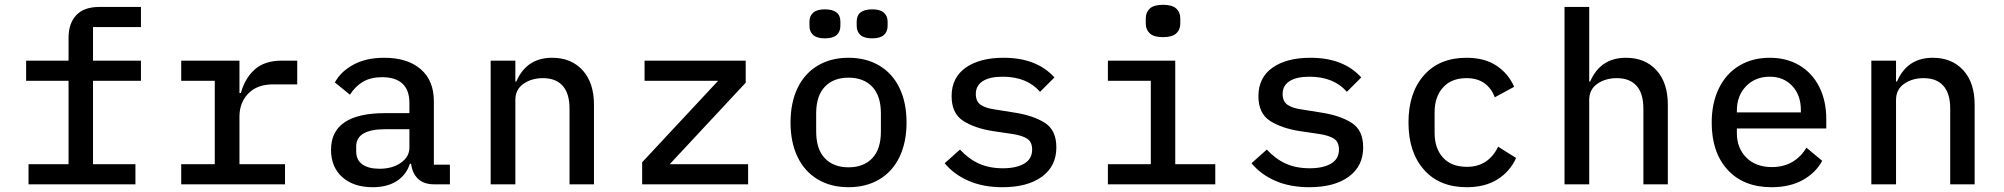

<svg xmlns="http://www.w3.org/2000/svg" viewBox="-20 -769 8360 801"><path d="M99 -84H266V-432H89V-516H266V-612Q266 -671 298 -705.5Q330 -740 394 -740H568V-656H368V-516H568V-432H368V-84H545V0H99Z M736 -84H876V-432H736V-516H979V-381H985Q1001 -441 1042 -478.5Q1083 -516 1156 -516H1220V-417H1119Q1053 -417 1016 -379Q979 -341 979 -283V-84H1169V0H736Z M1695 -86H1690Q1675 -39 1635 -13.5Q1595 12 1535 12Q1455 12 1408 -30Q1361 -72 1361 -144Q1361 -297 1587 -297H1688V-340Q1688 -393 1659 -420Q1630 -447 1574 -447Q1527 -447 1494.5 -428Q1462 -409 1440 -374L1377 -425Q1401 -470 1454 -499Q1507 -528 1583 -528Q1680 -528 1735 -480.5Q1790 -433 1790 -347V-82H1857V0H1792Q1748 0 1724 -23Q1700 -46 1695 -86ZM1563 -65Q1617 -65 1652.5 -90Q1688 -115 1688 -153V-230H1588Q1466 -230 1466 -158V-137Q1466 -102 1491.5 -83.5Q1517 -65 1563 -65Z M2027 0V-516H2130V-429H2134Q2177 -528 2283 -528Q2363 -528 2410.5 -476Q2458 -424 2458 -332V0H2356V-316Q2356 -379 2327.5 -411Q2299 -443 2245 -443Q2198 -443 2164 -419.5Q2130 -396 2130 -352V0Z M2659 0V-92L2976 -432H2669V-516H3091V-424L2774 -84H3101V0Z M3278 -258Q3278 -340 3307 -401Q3336 -462 3391 -495Q3446 -528 3520 -528Q3594 -528 3649 -495Q3704 -462 3733 -401Q3762 -340 3762 -258Q3762 -176 3733 -115Q3704 -54 3649 -21Q3594 12 3520 12Q3446 12 3391 -21Q3336 -54 3307 -115Q3278 -176 3278 -258ZM3520 -71Q3583 -71 3619 -109Q3655 -147 3655 -220V-296Q3655 -369 3619 -407Q3583 -445 3520 -445Q3457 -445 3421 -407Q3385 -369 3385 -296V-220Q3385 -147 3421 -109Q3457 -71 3520 -71ZM3357 -661V-679Q3357 -702 3372.5 -716Q3388 -730 3421 -730Q3486 -730 3486 -679V-661Q3486 -637 3470.5 -623Q3455 -609 3421 -609Q3388 -609 3372.5 -623Q3357 -637 3357 -661ZM3554 -679Q3554 -730 3619 -730Q3652 -730 3667.5 -716Q3683 -702 3683 -679V-661Q3683 -637 3667.5 -623Q3652 -609 3619 -609Q3585 -609 3569.5 -623Q3554 -637 3554 -661Z M3921 -88 3985 -145Q4021 -106 4064 -86.5Q4107 -67 4164 -67Q4220 -67 4253 -86.5Q4286 -106 4286 -145Q4286 -177 4265 -190.5Q4244 -204 4204 -210L4123 -222Q4046 -234 3998 -265Q3950 -296 3950 -368Q3950 -445 4008.5 -486.5Q4067 -528 4167 -528Q4305 -528 4379 -446L4319 -386Q4264 -449 4163 -449Q4109 -449 4080 -430.5Q4051 -412 4051 -377Q4051 -345 4072.5 -331Q4094 -317 4133 -312L4214 -299Q4291 -287 4339 -256.5Q4387 -226 4387 -154Q4387 -76 4327 -32Q4267 12 4162 12Q4082 12 4021 -14.5Q3960 -41 3921 -88Z M4760 -671V-692Q4760 -718 4777 -733.5Q4794 -749 4832 -749Q4870 -749 4887 -733.5Q4904 -718 4904 -692V-671Q4904 -645 4887 -629.5Q4870 -614 4832 -614Q4794 -614 4777 -629.5Q4760 -645 4760 -671ZM4602 -84H4781V-432H4602V-516H4883V-84H5050V0H4602Z M5201 -88 5265 -145Q5301 -106 5344 -86.5Q5387 -67 5444 -67Q5500 -67 5533 -86.5Q5566 -106 5566 -145Q5566 -177 5545 -190.5Q5524 -204 5484 -210L5403 -222Q5326 -234 5278 -265Q5230 -296 5230 -368Q5230 -445 5288.5 -486.5Q5347 -528 5447 -528Q5585 -528 5659 -446L5599 -386Q5544 -449 5443 -449Q5389 -449 5360 -430.5Q5331 -412 5331 -377Q5331 -345 5352.5 -331Q5374 -317 5413 -312L5494 -299Q5571 -287 5619 -256.5Q5667 -226 5667 -154Q5667 -76 5607 -32Q5547 12 5442 12Q5362 12 5301 -14.5Q5240 -41 5201 -88Z M5856 -258Q5856 -382 5920.5 -455Q5985 -528 6098 -528Q6173 -528 6222.5 -495.5Q6272 -463 6297 -407L6216 -363Q6202 -401 6172.5 -422Q6143 -443 6098 -443Q6035 -443 6000 -404Q5965 -365 5965 -301V-215Q5965 -150 6000 -111.5Q6035 -73 6100 -73Q6189 -73 6230 -157L6305 -110Q6280 -54 6228 -21Q6176 12 6099 12Q5985 12 5920.5 -61Q5856 -134 5856 -258Z M6507 -740H6610V-429H6614Q6657 -528 6763 -528Q6843 -528 6890.5 -476Q6938 -424 6938 -332V0H6836V-316Q6836 -379 6807.5 -411Q6779 -443 6725 -443Q6678 -443 6644 -419.5Q6610 -396 6610 -352V0H6507Z M7121 -257Q7121 -339 7151 -400.5Q7181 -462 7236 -495Q7291 -528 7363 -528Q7434 -528 7487.5 -496Q7541 -464 7570 -406Q7599 -348 7599 -273V-233H7226V-214Q7226 -151 7265.5 -111.5Q7305 -72 7372 -72Q7421 -72 7457.5 -93.5Q7494 -115 7516 -153L7582 -98Q7555 -48 7501 -18Q7447 12 7371 12Q7254 12 7187.5 -60.5Q7121 -133 7121 -257ZM7493 -300V-310Q7493 -372 7457 -410.5Q7421 -449 7363 -449Q7303 -449 7264.5 -409.5Q7226 -370 7226 -308V-300Z M7787 0V-516H7890V-429H7894Q7937 -528 8043 -528Q8123 -528 8170.5 -476Q8218 -424 8218 -332V0H8116V-316Q8116 -379 8087.5 -411Q8059 -443 8005 -443Q7958 -443 7924 -419.5Q7890 -396 7890 -352V0Z"/></svg>

Font: Writer Medium
Style: Regular
Weight: 500
Monospace: yes
Designer: Mike Abbink, Paul van der Laan, Pieter van Rosmalen
Foundry: Bold Monday
Version: Version 2.001 2020